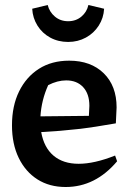

<svg xmlns="http://www.w3.org/2000/svg" viewBox="-20 -739 523 769"><path d="M243 10Q178 10 130 -20.5Q82 -51 55 -106.5Q28 -162 28 -237Q28 -315 56.5 -373Q85 -431 136 -463.5Q187 -496 257 -496Q344 -496 395.5 -445.5Q447 -395 447 -309L444 -245Q361 -230 291.5 -222Q222 -214 145 -210Q156 -148 194.5 -115.5Q233 -83 295 -83Q358 -83 441 -116L449 -93Q362 10 243 10ZM173 -398Q146 -338 142 -273L336 -275L338 -315Q338 -363 313 -390Q288 -417 245 -417Q210 -417 173 -398ZM253 -571Q213 -571 181 -588.5Q149 -606 130 -636.5Q111 -667 109 -704L171 -719Q178 -691 200 -672.5Q222 -654 253 -654Q284 -654 306 -672.5Q328 -691 334 -719L397 -704Q395 -667 375.5 -636.5Q356 -606 324 -588.5Q292 -571 253 -571Z"/></svg>

Font: Piazzolla SemiBold
Style: Regular
Weight: 600
Designer: Juan Pablo del Peral
Foundry: Huerta Tipografica
Version: Version 1.330